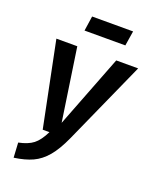

<svg xmlns="http://www.w3.org/2000/svg" viewBox="-162 -965 858 1070"><g transform="rotate(20 267.5 -430.5)"><path d="M313 -196Q279 -121 243 -78.5Q207 -36 162.5 -15.5Q118 5 53 14L48 -74Q103 -85 134 -109Q165 -133 192 -188H152L50 -691H174L238 -260L405 -691H535ZM424 -787H182L195 -875H438Z"/></g></svg>

Font: Fira Sans Extra Condensed Medium
Style: Italic
Weight: 500
Width: 3
Italic angle: -8°
Designer: Carrois Corporate & Edenspiekermann AG
Foundry: Carrois Corporate GbR & Edenspiekermann AG
Version: Version 4.203